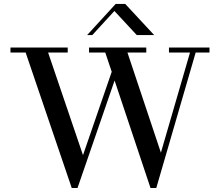

<svg xmlns="http://www.w3.org/2000/svg" viewBox="-20 -942 1095 976"><path d="M422.9 -763.7 567.9 -921.9H616.7L763.7 -763.7H675.3L561.5 -886.2L449.2 -763.7ZM33.2 -674.8V-700.2H324.2V-674.8H224.6L401.9 -153.3L547.9 -577.1L515.1 -674.8H432.6V-700.2H723.6V-674.8H627.9L797.9 -166L945.8 -674.8H838.9V-700.2H1044.9V-674.8H974.6L774.4 13.7H745.1L562.5 -532.7L374 13.7H344.7L110.4 -674.8Z"/></svg>

Font: Theano Didot
Style: Regular
Weight: 400
Designer: Alexey Kryukov
Version: Version 2.0